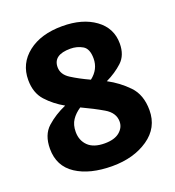

<svg xmlns="http://www.w3.org/2000/svg" viewBox="-124 -758 787 865"><g transform="rotate(-20 269.5 -325.0)"><path d="M511 -170Q511 -86 441 -38Q371 10 269 10Q161 10 95.5 -33Q30 -76 30 -159Q30 -226 69 -261Q108 -296 161 -319Q113 -346 78.5 -384Q44 -422 44 -484Q44 -563 106 -611.5Q168 -660 270 -660Q367 -660 427.5 -616Q488 -572 488 -498Q488 -442 454.5 -411Q421 -380 375 -358Q428 -330 469.5 -287Q511 -244 511 -170ZM354 -475Q354 -522 328 -537Q302 -552 270 -552Q188 -552 188 -493Q188 -458 224 -435Q260 -412 310 -389Q354 -423 354 -475ZM367 -168Q367 -210 322.5 -236Q278 -262 222 -288Q196 -271 180.5 -248Q165 -225 165 -191Q165 -150 191.5 -124Q218 -98 271 -98Q318 -98 342.5 -118.5Q367 -139 367 -168Z"/></g></svg>

Font: Zilla Slab Bold
Style: Bold
Weight: 700
Designer: Typotheque.com
Foundry: Typotheque type foundry
Version: Version 1.1; 2017; ttfautohint (v1.6)